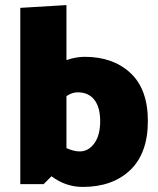

<svg xmlns="http://www.w3.org/2000/svg" viewBox="-20 -726 623 757"><path d="M563 -249Q563 -122 493.5 -55.5Q424 11 306 11Q239 11 183 -31L152 0H60V-695L242 -706V-489Q279 -502 314 -502Q426 -502 494.5 -438Q563 -374 563 -249ZM375 -248Q375 -303 352 -332.5Q329 -362 286 -362Q264 -362 242 -347V-142Q271 -129 294 -129Q329 -129 352 -161Q375 -193 375 -248Z"/></svg>

Font: Catamaran
Style: Regular
Weight: 900
Designer: Pria Ravichandran
Version: Version 1.001;PS 001.000;hotconv 1.0.70;makeotf.lib2.5.58329